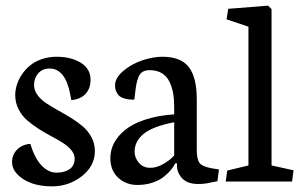

<svg xmlns="http://www.w3.org/2000/svg" viewBox="-20 -640 1071 677"><path d="M231.4 -287.1 227.5 -308.1Q210 -398.4 154.8 -398.4Q129.9 -398.4 115 -381.6Q100.1 -364.7 100.1 -340.3Q100.1 -321.8 111.8 -305.4Q123.5 -289.1 142.6 -276.4Q161.6 -263.7 184.3 -251.2Q207 -238.8 230 -224.6Q252.9 -210.4 271.7 -194.6Q290.5 -178.7 302.5 -156.2Q314.5 -133.8 314.5 -107.4Q314.5 -54.7 268.6 -18.8Q222.7 17.1 164.1 17.1Q101.1 17.1 61.8 -8.5Q22.5 -34.2 22.5 -68.8Q22.5 -94.2 40 -112.3Q57.6 -130.4 86.9 -132.8Q102.1 -82.5 126.2 -56.9Q150.4 -31.2 179 -31.2Q207.5 -31.2 225.3 -43.5Q243.2 -55.7 243.2 -80.6Q243.2 -96.2 231.7 -110.4Q220.2 -124.5 201.7 -136.2Q183.1 -147.9 160.9 -159.7Q138.7 -171.4 116.2 -185.8Q93.8 -200.2 75.4 -216.1Q57.1 -231.9 45.4 -254.9Q33.7 -277.8 33.7 -304.7Q33.7 -321.8 39.3 -340.3Q44.9 -358.9 56.9 -377Q68.8 -395 85.7 -408.9Q102.5 -422.9 127 -431.4Q151.4 -439.9 179.7 -439.9Q230.5 -439.9 264.9 -418.7Q299.3 -397.5 299.3 -358.4Q299.3 -327.6 281.2 -308.6Q263.2 -289.6 231.4 -287.1Z M594.2 -209Q518.6 -194.3 486.6 -168.2Q454.6 -142.1 454.6 -105Q454.6 -84 469.5 -66.2Q484.4 -48.3 509.8 -48.3Q532.7 -48.3 556.4 -62Q580.1 -75.7 594.2 -91.8ZM679.7 8.8Q641.1 8.8 622.6 -11Q604 -30.8 604 -56.6V-64H598.1Q592.3 -52.7 582.8 -41Q573.2 -29.3 557.4 -16.6Q541.5 -3.9 517.3 4.2Q493.2 12.2 464.8 12.2Q424.3 12.2 396.7 -13.4Q369.1 -39.1 369.1 -82.5Q369.1 -110.4 382.1 -135.5Q395 -160.6 421.4 -182.1Q447.8 -203.6 492.2 -218.3Q536.6 -232.9 594.2 -236.8V-263.7Q594.2 -290 590.3 -312Q586.4 -334 576.9 -353Q567.4 -372.1 550 -382.3Q532.7 -392.6 507.8 -392.6Q492.7 -392.6 482.9 -386.7Q473.1 -380.9 468 -367.7Q462.9 -354.5 460.4 -340.6Q458 -326.7 455.6 -304.2Q454.6 -293.9 453.6 -288.6Q443.4 -288.6 436.3 -289.3Q429.2 -290 418.9 -292.7Q408.7 -295.4 402.1 -300.5Q395.5 -305.7 390.6 -315.7Q385.7 -325.7 385.7 -339.4Q385.7 -364.7 413.6 -388.9Q441.4 -413.1 480.5 -426.8Q518.6 -439.9 552.7 -439.9Q617.2 -439.9 645.5 -403.8Q673.8 -367.7 673.8 -289.6V-111.8Q673.8 -77.6 684.1 -64.9Q694.3 -52.2 728 -46.4L752 -42.5L746.6 -1Q738.8 0 726.6 2.9Q714.4 5.9 703.4 7.3Q692.4 8.8 679.7 8.8Z M937.5 -56.6 1015.1 -39.6 1009.8 0H775.9L781.2 -38.6L856 -56.6V-545.9L778.8 -571.8L784.7 -608.9L925.3 -620.1L937.5 -607.9Z"/></svg>

Font: Neuton
Style: Regular
Weight: 400
Designer: Brian M Zick
Version: Version 1.3